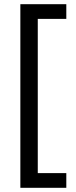

<svg xmlns="http://www.w3.org/2000/svg" viewBox="-20 -736 363 915"><path d="M296 159H77V-716H296V-646H160V89H296Z"/></svg>

Font: Noto Sans SemiCondensed
Style: Regular
Weight: 400
Width: 4
Designer: Monotype Design Team
Foundry: Monotype Imaging Inc.
Version: Version 2.013; ttfautohint (v1.8.4.7-5d5b)